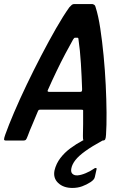

<svg xmlns="http://www.w3.org/2000/svg" viewBox="-40 -693 617 947"><path d="M-12 0Q-20 0 -20 -6Q-20 -12 -14 -29Q2 -74 29.5 -138.5Q57 -203 91.5 -275Q126 -347 163.5 -419Q201 -491 236.5 -553Q272 -615 302 -657Q308 -664 313.5 -668.5Q319 -673 325 -673H416Q423 -671 426.5 -668Q430 -665 432 -656Q445 -616 454.5 -553.5Q464 -491 471 -418.5Q478 -346 481.5 -273.5Q485 -201 485.5 -137Q486 -73 483 -29Q482 -12 479 -6Q476 0 468 0H379Q372 0 370.5 -3.5Q369 -7 369 -23Q370 -48 370 -81Q370 -114 370 -142Q371 -149 369 -150.5Q367 -152 361 -152H159Q153 -152 151 -150.5Q149 -149 146 -142Q135 -114 120.5 -81Q106 -48 97 -23Q91 -7 87.5 -3.5Q84 0 77 0ZM202 -240H356Q361 -240 363 -242.5Q365 -245 365 -253Q363 -315 359 -380Q355 -445 347 -500Q347 -507 341 -507H330Q326 -507 321 -499Q304 -469 282 -427.5Q260 -386 238 -340Q216 -294 197 -251Q194 -246 195 -243Q196 -240 202 -240ZM317 234Q273 234 247 209.5Q221 185 229 147Q237 114 257.5 87Q278 60 307 38.5Q336 17 368 0Q378 -5 389 -8.5Q400 -12 412 -12H467Q473 -12 473 -8.5Q473 -5 466 0Q413 29 380.5 52.5Q348 76 332 96.5Q316 117 312 137Q308 156 317.5 164.5Q327 173 342 172Q359 171 382 161.5Q405 152 422 140Q428 135 433 135.5Q438 136 436 143L428 179Q427 186 421.5 192.5Q416 199 407 205Q387 218 365 226Q343 234 317 234Z"/></svg>

Font: Glory Thin SemiBold
Style: Italic
Weight: 600
Italic angle: -12°
Version: Version 1.011